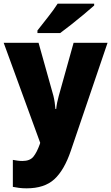

<svg xmlns="http://www.w3.org/2000/svg" viewBox="-20 -786 606 1046"><path d="M0 -553H190L271 -264Q275 -248 278 -228Q281 -208 282 -192H286Q288 -211 291.5 -228Q295 -245 300 -263L381 -553H566L366 35Q330 141 276 190.5Q222 240 125 240Q102 240 83.5 237.5Q65 235 50 232V85Q61 87 74.5 89Q88 91 102 91Q143 91 162 67.5Q181 44 197 -1L199 -8ZM493 -756Q473 -738 439.5 -710Q406 -682 370 -653.5Q334 -625 308 -606H184V-620Q209 -652 241 -692.5Q273 -733 294 -766H493Z"/></svg>

Font: Noto Sans Lao UI SemCond Blk
Style: Regular
Weight: 900
Width: 4
Designer: Monotype Design Team
Foundry: Monotype Imaging Inc.
Version: Version 2.000; ttfautohint (v1.8.4.7-5d5b)